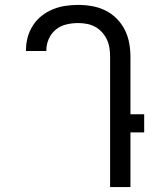

<svg xmlns="http://www.w3.org/2000/svg" viewBox="-20 -763 640 783"><path d="M512 0H429V-530Q429 -548 426.5 -566Q424 -584 416.5 -600.5Q409 -617 396.5 -631Q384 -645 368.5 -653.5Q353 -662 335 -665.5Q317 -669 299 -669Q275 -669 251 -663.5Q227 -658 208 -642.5Q189 -627 179 -604.5Q169 -582 169 -558V-555H86V-559Q86 -586 93 -611.5Q100 -637 114.5 -659.5Q129 -682 150 -698.5Q171 -715 195.5 -725Q220 -735 246 -739Q272 -743 299 -743Q327 -743 355.5 -738Q384 -733 409.5 -720.5Q435 -708 455.5 -687.5Q476 -667 489 -641Q502 -615 507 -587Q512 -559 512 -530V-297H568V-223H512Z"/></svg>

Font: Iosevka Extended
Style: Regular
Weight: 400
Width: 7
Monospace: yes
Designer: Belleve Invis
Foundry: Belleve Invis
Version: Version 32.5.0; ttfautohint (v1.8.4)